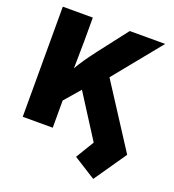

<svg xmlns="http://www.w3.org/2000/svg" viewBox="-164 -854 1081 1192"><g transform="rotate(20 377.0 -258.0)"><path d="M195.3 -123.5V-303.7Q216.3 -347.2 236.3 -383.3Q256.3 -419.4 281.7 -456.3Q307.1 -493.2 343.3 -540.5L487.8 -727.5H721.7L417.5 -353L398.9 -359.4ZM45.4 0V-727.5H243.7V-571.3L240.7 -361.8L243.7 -265.6V0ZM588.4 212.9 441.4 120.1 514.2 0 327.6 -292.5 452.1 -438.5 735.4 0Z"/></g></svg>

Font: Inter 17pt Black
Style: Regular
Weight: 900
Version: Version 4.001;git-66647c0bb